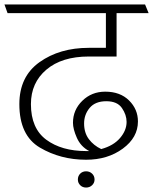

<svg xmlns="http://www.w3.org/2000/svg" viewBox="-31 -700 688 863"><path d="M356 -21H370Q332 -41 314.5 -80.5Q297 -120 297 -148Q297 -206 339 -247Q381 -288 442 -288Q509 -288 549 -248.5Q589 -209 589 -154Q589 -82 521 -32Q453 18 356 18Q241 18 148.5 -36.5Q56 -91 56 -232Q56 -356 146.5 -420.5Q237 -485 368 -485H445V-641H3L-11 -680H621L637 -641H493V-446H368Q247 -446 177.5 -387Q108 -328 108 -232Q108 -123 177 -72Q246 -21 356 -21ZM447 -245Q397 -245 372 -215Q347 -185 347 -145Q347 -103 368.5 -74.5Q390 -46 424 -30Q479 -45 508.5 -79.5Q538 -114 538 -152Q538 -184 517 -214.5Q496 -245 447 -245ZM356 143Q340 143 329.5 132.5Q319 122 319 107Q319 91 329.5 80.5Q340 70 356 70Q372 70 383 80.5Q394 91 394 107Q394 122 383 132.5Q372 143 356 143Z"/></svg>

Font: Palanquin Thin
Style: Regular
Weight: 250
Designer: Pria Ravichandran
Version: Version 1.001